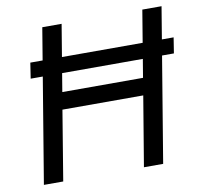

<svg xmlns="http://www.w3.org/2000/svg" viewBox="-80 -813 935 898"><g transform="rotate(-10 387.0 -364.0)"><path d="M774.4 -574.2 762.7 -500H82.5L93.8 -574.2ZM57.1 0 177.7 -727.5H269.5L217.3 -412.6H600.6L652.8 -727.5H744.1L623.5 0H532.2L587.4 -331.5H203.6L148.9 0Z"/></g></svg>

Font: Inter 18pt
Style: Italic
Weight: 400
Italic angle: -9.3988°
Designer: Rasmus Andersson
Foundry: rsms
Version: Version 4.001;git-66647c0bb